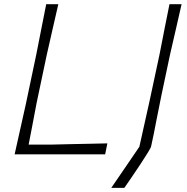

<svg xmlns="http://www.w3.org/2000/svg" viewBox="-20 -733 886 912"><path d="M49.5 0Q63.5 -61.5 75.5 -116.5Q87.5 -171.5 102.5 -237.5L152 -472.5Q165 -539.5 176.5 -596.8Q188 -654 199.5 -713H257Q243 -652.5 230.2 -596.2Q217.5 -540 202 -472L154 -244.5Q143.5 -189 134.5 -141.8Q125.5 -94.5 116 -46H217.5Q278 -47.5 323.8 -48.5Q369.5 -49.5 409.2 -50.2Q449 -51 490 -52L479.5 0ZM508.5 159.5Q540 113.5 571.2 67.8Q602.5 22 642 -36L689.5 -249L737.5 -473Q750.5 -540.5 761.8 -597.2Q773 -654 785 -713H842.5Q829 -653 816 -596.8Q803 -540.5 787.5 -473L746.5 -279Q733.5 -217.5 722.2 -157.5Q711 -97.5 698 -38.5Q697 -32 682.2 -8Q667.5 16 646.5 47.8Q625.5 79.5 604.8 109.8Q584 140 570.5 159.5Z"/></svg>

Font: Commissioner Loud ExtraLight
Style: Italic
Weight: 200
Italic angle: -12°
Designer: Kostas Bartsokas
Foundry: Kostas Bartsokas
Version: Version 1.000; ttfautohint (v1.8.3)